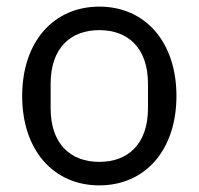

<svg xmlns="http://www.w3.org/2000/svg" viewBox="-20 -548 600 580"><path d="M280 12C418 12 513 -94 513 -258C513 -422 418 -528 280 -528C142 -528 47 -422 47 -258C47 -94 142 12 280 12ZM280 -59C194 -59 133 -112 133 -221V-295C133 -404 194 -457 280 -457C366 -457 427 -404 427 -295V-221C427 -112 366 -59 280 -59Z"/></svg>

Font: IBM Plex Devanagari
Style: Regular
Weight: 400
Designer: Mike Abbink, Paul van der Laan, Pieter van Rosmalen, Erin McLaughlin
Foundry: Bold Monday
Version: Version 1.0